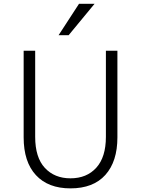

<svg xmlns="http://www.w3.org/2000/svg" viewBox="-20 -989 753 1026"><path d="M106.4 -254.9V-717.8H168V-257.8Q168 -147.5 219.7 -91.8Q271.5 -36.1 356.4 -36.1Q443.4 -36.1 494.6 -92.8Q545.9 -149.4 545.9 -257.8V-717.8H607.4V-254.9Q607.4 -126 543 -54.2Q478.5 17.6 356.4 17.6Q237.3 17.6 171.9 -53.2Q106.4 -124 106.4 -254.9ZM293 -800.8 402.3 -968.8H485.4L346.7 -800.8Z"/></svg>

Font: Gothic A1 Light
Style: Regular
Weight: 300
Version: Version 2.50